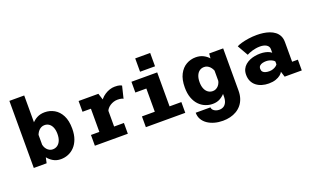

<svg xmlns="http://www.w3.org/2000/svg" viewBox="-97 -1277 3294 2017"><g transform="rotate(-20 1550.0 -268.0)"><path d="M77.6 0V-750H243.4V-103.9L221.1 0ZM379 11Q330.9 11 294.1 -10.5Q257.3 -31.9 232.3 -65Q207.3 -98 194.7 -133.8Q182.1 -169.6 182.1 -198.1L241 -218.7Q242 -198.1 249.2 -179.4Q256.4 -160.6 268.8 -146.3Q281.1 -132 297.5 -123.7Q313.8 -115.4 332.7 -115.4Q363.1 -115.4 385.8 -131.6Q408.6 -147.9 421.1 -178.2Q433.6 -208.6 433.6 -251Q433.6 -293.2 421.4 -323Q409.3 -352.9 387.3 -368.7Q365.4 -384.6 335.9 -384.6Q316.5 -384.6 300.6 -376.9Q284.6 -369.2 272.1 -356.2Q259.6 -343.3 251.1 -326.9Q242.6 -310.6 238 -293.3L184.3 -314.6Q184.3 -342.9 197.2 -376.7Q210.1 -410.4 235.3 -441.1Q260.4 -471.8 297.8 -491.4Q335.1 -511 384 -511Q441 -511 490 -483.2Q539 -455.4 568.8 -397.6Q598.6 -339.9 598.6 -251Q598.6 -184.2 580.5 -134.9Q562.5 -85.6 531.4 -53.2Q500.4 -20.8 461.1 -4.9Q421.9 11 379 11Z M760.4 0V-120.3H854.3V-379.7H760.4V-500H981.6L1019.3 -382.1V-120.3H1128.9V0ZM1016.6 -288.7 963.9 -316.7Q964.1 -351.1 976.4 -381Q988.6 -410.9 1009.1 -435Q1029.6 -459.1 1055.9 -476.2Q1082.1 -493.4 1110.8 -502.7Q1139.4 -512 1167.1 -512Q1205.9 -512 1223.5 -505.7Q1241.1 -499.4 1245.1 -495.9L1212.1 -360.3Q1208.3 -363.9 1192.3 -368.6Q1176.3 -373.4 1148.3 -373.4Q1126.2 -373.4 1105 -366.8Q1083.8 -360.1 1065.5 -348.4Q1047.3 -336.6 1034.4 -321.2Q1021.6 -305.8 1016.6 -288.7Z M1330.4 0V-120.3H1474.1V-379.7H1351.1V-500H1639.1V-120.3H1771V0ZM1472.3 -717.1H1639.6V-568H1472.3Z M2116.2 214.3Q2067.4 214.3 2023.8 202.3Q1980.1 190.4 1946.4 167.6Q1912.8 144.9 1893.5 111.9Q1874.2 78.8 1874.2 36.6H2039.2Q2039.2 46.3 2044.6 56.1Q2049.9 65.9 2060.4 74Q2070.8 82.1 2085.8 87.1Q2100.8 92.1 2120.5 92.1Q2146.6 92.1 2167.2 79.9Q2187.8 67.6 2199.7 41.4Q2211.6 15.2 2211.6 -26.3V-401.3L2220.2 -500H2376.6V-28.9Q2376.6 20.9 2363.2 60Q2349.9 99.1 2325.7 128.2Q2301.5 157.2 2268.9 176.4Q2236.3 195.6 2197.6 204.9Q2158.9 214.3 2116.2 214.3ZM2076.7 11Q2033.9 11 1994.6 -4.9Q1955.4 -20.8 1924.3 -53.2Q1893.2 -85.6 1875.2 -134.9Q1857.1 -184.2 1857.1 -251Q1857.1 -339.9 1887.1 -397.6Q1917.1 -455.4 1965.9 -483.2Q2014.7 -511 2071.7 -511Q2120.6 -511 2157.9 -491.4Q2195.3 -471.8 2220.4 -441.1Q2245.6 -410.4 2258.5 -376.7Q2271.4 -342.9 2271.4 -314.6L2217.7 -293.3Q2213.1 -310.6 2204.6 -326.9Q2196.1 -343.3 2183.6 -356.2Q2171.1 -369.2 2155.1 -376.9Q2139.2 -384.6 2119.9 -384.6Q2090.4 -384.6 2068.4 -368.7Q2046.4 -352.9 2034.3 -323Q2022.1 -293.2 2022.1 -251Q2022.1 -208.6 2034.6 -178.2Q2047.1 -147.9 2069.9 -131.6Q2092.6 -115.4 2123 -115.4Q2141.9 -115.4 2158.2 -123.7Q2174.6 -132 2187 -146.3Q2199.4 -160.6 2206.5 -179.4Q2213.7 -198.1 2214.7 -218.7L2273.6 -198.1Q2273.6 -169.6 2261 -133.8Q2248.4 -98 2223.4 -65Q2198.4 -31.9 2161.8 -10.5Q2125.2 11 2076.7 11Z M2702.7 11Q2661.7 11 2626.4 0.2Q2591 -10.5 2564.2 -31.6Q2537.5 -52.8 2522.7 -84Q2507.9 -115.3 2507.9 -156.3Q2507.9 -191.2 2520.4 -217.7Q2532.9 -244.2 2554.8 -262.9Q2576.7 -281.6 2604.1 -293.5Q2631.6 -305.3 2661.8 -310.6Q2692.1 -316 2721.6 -316Q2753.1 -316 2778.3 -310.4Q2803.6 -304.8 2820.8 -296.4Q2838 -288 2845.1 -280.1V-320.6Q2845.1 -336.9 2837.7 -349.1Q2830.3 -361.4 2817 -369.7Q2803.8 -378 2785.9 -382.3Q2768.1 -386.6 2747.1 -386.6Q2722.4 -386.6 2700 -382.9Q2677.6 -379.2 2658.5 -373.5Q2639.3 -367.9 2623.4 -361.3Q2607.6 -354.8 2596.3 -348.6L2528.1 -467.9Q2547.2 -478.8 2582.6 -488.8Q2617.9 -498.7 2662.8 -505.4Q2707.6 -512 2755.6 -512Q2790.6 -512 2826.5 -507.2Q2862.3 -502.4 2895 -490.9Q2927.6 -479.4 2953.6 -459.6Q2979.5 -439.8 2994.4 -410.4Q3009.3 -380.9 3009.3 -339.5V-120.3H3073.6V0H2882L2862.7 -61.4Q2855.2 -45.3 2834.7 -28.6Q2814.2 -11.9 2781.1 -0.4Q2747.9 11 2702.7 11ZM2751.3 -108.4Q2774.5 -108.4 2794 -115.4Q2813.6 -122.4 2826.9 -132.5Q2840.2 -142.6 2845.1 -151.4V-182.6Q2839.9 -191.4 2826 -199.8Q2812.1 -208.2 2793.1 -214Q2774.1 -219.7 2753.9 -219.7Q2732.9 -219.7 2713.3 -214.9Q2693.7 -210 2681.2 -198.2Q2668.7 -186.4 2668.7 -164.9Q2668.7 -143.4 2679.6 -131.1Q2690.6 -118.9 2709.4 -113.7Q2728.3 -108.4 2751.3 -108.4Z"/></g></svg>

Font: Trispace Thin
Style: Regular
Weight: 100
Designer: Tyler Finck
Foundry: Etcetera Type Company
Version: Version 1.210